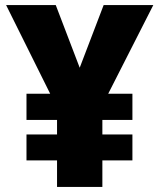

<svg xmlns="http://www.w3.org/2000/svg" viewBox="-20 -734 626 754"><path d="M293 -468 387 -714H582L405 -366H500V-263H382V-206H500V-104H382V0H204V-104H84V-206H204V-263H84V-366H177L4 -714H199Z"/></svg>

Font: Noto Sans Thai Black
Style: Regular
Weight: 900
Version: Version 2.001